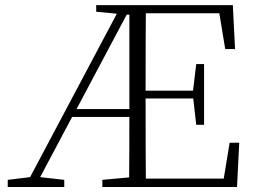

<svg xmlns="http://www.w3.org/2000/svg" viewBox="-20 -743 1016 763"><path d="M483.4 -684.6 284.2 -309.6H494.1V-684.6ZM892.6 -175.8H930.7L921.9 0H386.7V-28.3L493.2 -38.1Q494.1 -121.1 494.1 -278.3H266.6L139.6 -39.1L235.4 -28.3V0H10.7V-28.3L99.6 -39.1L444.3 -688.5L362.3 -696.3V-722.7H905.3L914.1 -547.9H875L851.6 -690.4H559.6Q558.6 -594.7 558.6 -382.8H747.1L759.8 -488.3H791V-247.1H759.8L748 -351.6H558.6Q558.6 -130.9 559.6 -33.2H869.1Z"/></svg>

Font: GenYoMin TW TTF ExtraLight
Style: Regular
Weight: 250
Version: Version 1.300